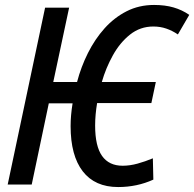

<svg xmlns="http://www.w3.org/2000/svg" viewBox="-20 -745 784 775"><path d="M457 10Q363 10 314 -53.5Q265 -117 265 -236Q265 -279 273 -328H177L108 0H11L162 -714H259L195 -414H291Q307 -475 335 -531Q363 -587 402 -630.5Q441 -674 491 -699.5Q541 -725 602 -725Q646 -725 680.5 -715Q715 -705 744 -685L698 -606Q676 -621 651.5 -629.5Q627 -638 599 -638Q546 -638 505 -605.5Q464 -573 435.5 -521.5Q407 -470 391 -414H609L591 -329H372Q368 -305 366 -282.5Q364 -260 364 -238Q364 -155 392 -115.5Q420 -76 475 -76Q504 -76 535 -84.5Q566 -93 597 -106L599 -20Q533 10 457 10Z"/></svg>

Font: Noto Sans Condensed Medium
Style: Italic
Weight: 500
Width: 3
Italic angle: -12°
Designer: Monotype Design Team
Foundry: Monotype Imaging Inc.
Version: Version 2.013; ttfautohint (v1.8.4.7-5d5b)